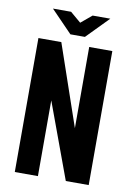

<svg xmlns="http://www.w3.org/2000/svg" viewBox="-83 -781 576 834"><g transform="rotate(10 204.5 -364.0)"><path d="M42 0V-591H143L266 -233V-591H368V0H267L144 -334V0ZM176 -631 82 -728H162L209 -688L257 -728H335L240 -631Z"/></g></svg>

Font: Alumni Sans Thin
Style: Bold
Weight: 700
Version: Version 1.018